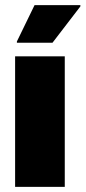

<svg xmlns="http://www.w3.org/2000/svg" viewBox="-20 -730 334 750"><path d="M39 0V-510H233V0ZM46 -563V-568L115 -710H294V-705L185 -563Z"/></svg>

Font: Saira Semi Condensed Black
Style: Regular
Weight: 900
Width: 4
Designer: Hector Gatti with collaboration of the Omnibus-Type team
Foundry: Omnibus-Type
Version: Version 1.001; ttfautohint (v1.8)